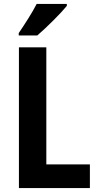

<svg xmlns="http://www.w3.org/2000/svg" viewBox="-20 -954 497 974"><path d="M319 -924V-934H166C143 -889 108 -835 75 -786V-774H169C216 -814 289 -887 319 -924ZM76 0H436V-120H215V-714H76Z"/></svg>

Font: Noto Sans Sinhala Condensed
Style: Bold
Weight: 700
Width: 3
Designer: Jelle Bosma - Monotype Design Team
Foundry: Monotype Imaging Inc.
Version: Version 2.006